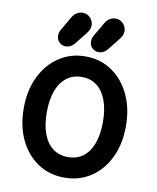

<svg xmlns="http://www.w3.org/2000/svg" viewBox="-103 -1046 932 1139"><g transform="rotate(10 363.0 -476.0)"><path d="M363 15Q273 15 203.8 -30.9Q134.5 -76.8 94.9 -158.8Q55.2 -240.8 55.2 -349Q55.2 -457.2 95.1 -539.6Q135 -622 204.9 -668.5Q274.8 -715 363.2 -715Q452.8 -715 522 -668.5Q591.2 -622 631 -539.6Q670.8 -457.2 670.8 -349Q670.8 -240.8 631.2 -158.8Q591.8 -76.8 522.4 -30.9Q453 15 363 15ZM363 -108.8Q417 -108.8 454.6 -137.2Q492.2 -165.8 512.2 -220Q532.2 -274.2 532.2 -349Q532.2 -424.2 512.2 -478.5Q492.2 -532.8 454.6 -562Q417 -591.2 363 -591.2Q310 -591.2 272 -562Q234 -532.8 214 -478.5Q194 -424.2 194 -349Q194 -274.2 214 -220Q234 -165.8 272 -137.2Q310 -108.8 363 -108.8ZM437.5 -753.2Q417.2 -751.5 398.9 -766Q380.5 -780.5 379.5 -805.8Q378.5 -826.2 388.5 -843.2L437.8 -928.2Q449 -948 466.9 -958Q484.8 -968 501.8 -967.2Q527.2 -966.8 545.1 -948.8Q563 -930.8 564.8 -905.2Q565 -893 561 -880.8Q557 -868.5 546 -854.5L485 -777.8Q464.5 -754.2 437.5 -753.2ZM239.2 -753.2Q219 -751.5 200.6 -766Q182.2 -780.5 181.2 -805.8Q180.2 -826.2 190.2 -843.2L239.5 -928.2Q250.8 -948 268.6 -958Q286.5 -968 303.5 -967.2Q329 -966.8 346.9 -948.8Q364.8 -930.8 366.5 -905.2Q366.8 -893 362.8 -880.8Q358.8 -868.5 347.8 -854.5L286.8 -777.8Q266.2 -754.2 239.2 -753.2Z"/></g></svg>

Font: National Park
Style: Regular
Weight: 400
Designer: Andrea Herstowski, Ben Hoepner
Version: Version 1.009